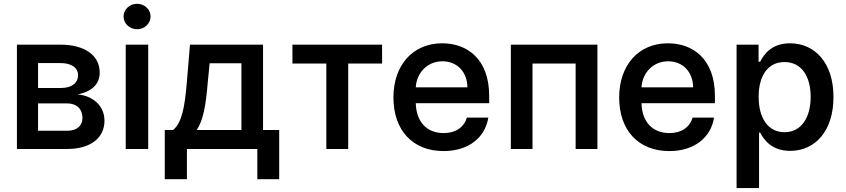

<svg xmlns="http://www.w3.org/2000/svg" viewBox="-20 -779 4424 1004"><path d="M68.5 0H331.3C454.9 0 526.3 -58.9 526.3 -147.7C526.3 -226.2 465.6 -277.7 386.4 -285.5C456.3 -299 501.4 -336.6 501.4 -399.1C501.4 -490.1 422.2 -545.5 296.2 -545.5H68.5ZM179 -95.2V-238.3H331.3C381 -238.3 411.2 -209.2 411.2 -161.6C411.2 -120.4 381 -95.2 331.3 -95.2ZM179 -318.9V-449.2H296.2C353.3 -449.2 388.1 -425.1 388.1 -385.7C388.1 -344.1 354 -318.9 297.9 -318.9Z M637.4 0H755V-545.5H637.4ZM626.1 -692.8C626.1 -656.2 658 -626.1 696.7 -626.1C735.8 -626.1 767.4 -656.2 767.4 -692.8C767.4 -729.4 735.8 -759.2 696.7 -759.2C658 -759.2 626.1 -729.4 626.1 -692.8Z M841.6 158H957.4V0H1325.6V158H1440V-99.1H1355.5V-545.5H973.4L957 -348.4C946 -218.4 931.1 -137.4 885.3 -99.1H841.6ZM1008.2 -99.1C1043.7 -149.5 1056.8 -233.3 1066.4 -348.4L1076.3 -448.2H1242.5V-99.1Z M1509.2 -446.7H1686.4V0H1800.8V-446.7H1978V-545.5H1509.2Z M2299.7 11C2432.9 11 2517.8 -62.5 2533.4 -164.1H2421.2C2406.6 -113.3 2362.2 -83.1 2300.8 -83.1C2213.8 -83.1 2157 -138.8 2154.1 -239.3H2538V-277.7C2538 -471.9 2421.5 -552.6 2292.3 -552.6C2138.1 -552.6 2037.3 -437.5 2037.3 -269.2C2037.3 -99.1 2136.7 11 2299.7 11ZM2154.1 -322.4C2158.4 -396 2212.4 -458.5 2293.7 -458.5C2371.8 -458.5 2423.7 -400.9 2424 -322.4Z M2651.3 0H2764.6V-446.7H2990.1V0H3104V-545.5H2651.3Z M3480.1 11C3613.3 11 3698.2 -62.5 3713.8 -164.1H3601.6C3587 -113.3 3542.6 -83.1 3481.2 -83.1C3394.2 -83.1 3337.4 -138.8 3334.5 -239.3H3718.4V-277.7C3718.4 -471.9 3601.9 -552.6 3472.7 -552.6C3318.5 -552.6 3217.7 -437.5 3217.7 -269.2C3217.7 -99.1 3317.1 11 3480.1 11ZM3334.5 -322.4C3338.8 -396 3392.8 -458.5 3474.1 -458.5C3552.2 -458.5 3604 -400.9 3604.4 -322.4Z M3831.7 204.5H3949.2V-85.6H3954.9C3974.8 -47.9 4015.3 9.9 4111.9 9.9C4242.5 9.9 4338.4 -93.8 4338.4 -271.7C4338.4 -451.3 4240.4 -552.6 4111.5 -552.6C4012.4 -552.6 3974.4 -492.9 3954.9 -456.3H3946.7V-545.5H3831.7ZM3947.1 -272.7C3947.1 -382.5 3994.7 -454.5 4082.4 -454.5C4172.9 -454.5 4219.1 -377.5 4219.1 -272.7C4219.1 -166.9 4172.2 -87.7 4082.4 -87.7C3995.4 -87.7 3947.1 -162.3 3947.1 -272.7Z"/></svg>

Font: Magic Ui Pro Semi Bold
Style: Regular
Weight: 600
Designer: Stefan Endress, Andreas Faust
Version: Version 1.000;FEAKit 1.0